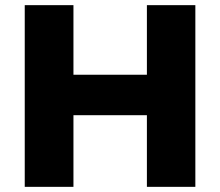

<svg xmlns="http://www.w3.org/2000/svg" viewBox="-20 -725 854 745"><path d="M76 0V-705H265V-435H550V-705H738V0H550V-278H265V0Z"/></svg>

Font: Nunito Sans 9pt Black
Style: Regular
Weight: 900
Version: Version 3.101;gftools[0.9.27]